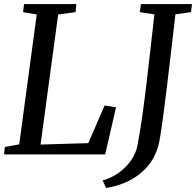

<svg xmlns="http://www.w3.org/2000/svg" viewBox="-22 -763 969 949"><path d="M-2 0 2 -36.5 73 -49.5 159.5 -691.5 92 -703 97 -743H355L351.5 -703L265.5 -691.5L178.5 -48.5L414.5 -55.5L495 -241.5L551.5 -232.5L498 0ZM502.5 166 485.5 129Q531.5 115.5 567.5 89Q603.5 62.5 627 27.8Q650.5 -7 657.5 -44.5Q669.5 -107.5 680.8 -186.2Q692 -265 702.2 -351.2Q712.5 -437.5 722.2 -524.8Q732 -612 741 -692L669 -703L674.5 -743H927L922 -703L845 -692Q834 -598.5 823.8 -509.5Q813.5 -420.5 804 -342.2Q794.5 -264 786.2 -201.2Q778 -138.5 771.2 -96.5Q764.5 -54.5 759.5 -38.5Q740.5 23.5 701.8 65.8Q663 108 611.8 132.5Q560.5 157 502.5 166Z"/></svg>

Font: Merriweather 36pt
Style: Italic
Weight: 400
Italic angle: -7.8°
Version: Version 2.101